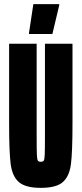

<svg xmlns="http://www.w3.org/2000/svg" viewBox="-20 -899 395 927"><path d="M24 -302V-688H157V-242Q157 -176 158 -153Q159 -130 162.5 -124Q166 -118 177 -118Q188 -118 191.5 -124Q195 -130 196 -153Q197 -176 197 -242V-688H330V-302Q330 -165 322.5 -106.5Q315 -48 283.5 -20Q252 8 177 8Q103 8 71 -20Q39 -48 31.5 -107Q24 -166 24 -302ZM120 -735V-740L141 -879H266V-874L233 -735Z"/></svg>

Font: Saira Ultra Condensed Black
Style: Regular
Weight: 900
Width: 1
Designer: Hector Gatti with collaboration of the Omnibus-Type team
Foundry: Omnibus-Type
Version: Version 1.001; ttfautohint (v1.8)